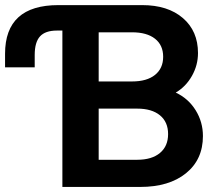

<svg xmlns="http://www.w3.org/2000/svg" viewBox="-20 -739 870 759"><path d="M205.1 -618.2Q159.2 -618.2 138.2 -595.2Q117.2 -572.3 117.2 -521.5V-472.7H0V-526.4Q0 -718.8 210.9 -718.8H542Q643.6 -718.8 703.1 -667.5Q762.7 -616.2 762.7 -529.3Q762.7 -481.4 738.8 -439Q714.8 -396.5 674.8 -373Q724.6 -349.6 753.4 -303.2Q782.2 -256.8 782.2 -201.2Q782.2 -108.4 715.3 -54.2Q648.4 0 534.2 0H226.6V-618.2ZM370.1 -107.4H522.5Q580.1 -107.4 612.3 -134.3Q644.5 -161.1 644.5 -209Q644.5 -256.8 612.3 -283.2Q580.1 -309.6 522.5 -309.6H370.1ZM370.1 -417H502Q560.5 -417 592.8 -442.9Q625 -468.8 625 -514.6Q625 -560.5 592.8 -585.9Q560.5 -611.3 502 -611.3H370.1Z"/></svg>

Font: Min Sans Bold
Style: Regular
Weight: 700
Designer: Jinseong-Kim, NotoSansCJK, Nunito
Foundry: Jinseong-Kim
Version: Version 1.400;Glyphs 3.1.2 (3151)